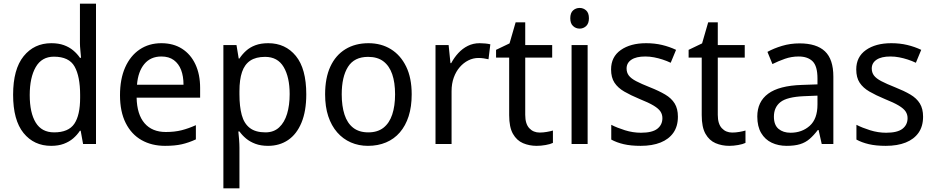

<svg xmlns="http://www.w3.org/2000/svg" viewBox="-20 -780 5062 1040"><path d="M257 10Q164 10 107.5 -59.5Q51 -129 51 -267Q51 -405 108 -475.5Q165 -546 258 -546Q297 -546 326 -535.5Q355 -525 376.5 -507Q398 -489 413 -467H419Q418 -480 415.5 -505.5Q413 -531 413 -546V-760H500V0H430L417 -72H413Q398 -49 376.5 -30.5Q355 -12 325.5 -1Q296 10 257 10ZM273 -63Q351 -63 382.5 -109.5Q414 -156 414 -250V-266Q414 -366 384 -419.5Q354 -473 272 -473Q206 -473 173.5 -416.5Q141 -360 141 -265Q141 -169 173.5 -116Q206 -63 273 -63Z M854 -546Q919 -546 966 -516Q1013 -486 1038.5 -431.5Q1064 -377 1064 -304V-251H720Q722 -160 763 -112.5Q804 -65 878 -65Q926 -65 963.5 -74.5Q1001 -84 1041 -102V-25Q1002 -7 964.5 1.5Q927 10 874 10Q802 10 747 -21Q692 -52 661 -113.5Q630 -175 630 -264Q630 -352 658 -415Q686 -478 736.5 -512Q787 -546 854 -546ZM854 -474Q796 -474 762 -433.5Q728 -393 722 -321H974Q974 -367 961 -401Q948 -435 921.5 -454.5Q895 -474 854 -474Z M1433 -546Q1526 -546 1582.5 -477Q1639 -408 1639 -269Q1639 -178 1613 -115.5Q1587 -53 1540.5 -21.5Q1494 10 1432 10Q1393 10 1363.5 -1Q1334 -12 1313 -29.5Q1292 -47 1277 -68H1271Q1273 -51 1275 -25Q1277 1 1277 20V240H1190V-536H1261L1273 -463H1277Q1292 -486 1313 -505Q1334 -524 1363.5 -535Q1393 -546 1433 -546ZM1416 -472Q1366 -472 1335.5 -451.5Q1305 -431 1291 -390Q1277 -349 1277 -286V-269Q1277 -203 1289.5 -157Q1302 -111 1333 -87Q1364 -63 1418 -63Q1463 -63 1492 -90Q1521 -117 1535 -163.5Q1549 -210 1549 -270Q1549 -362 1516.5 -417Q1484 -472 1416 -472Z M2210 -269Q2210 -202 2193.5 -150.5Q2177 -99 2146 -63Q2115 -27 2071 -8.5Q2027 10 1973 10Q1923 10 1880.5 -8.5Q1838 -27 1806.5 -63Q1775 -99 1758 -150.5Q1741 -202 1741 -269Q1741 -358 1769.5 -419.5Q1798 -481 1851 -513.5Q1904 -546 1976 -546Q2045 -546 2097.5 -513.5Q2150 -481 2180 -419.5Q2210 -358 2210 -269ZM1831 -269Q1831 -206 1846 -159.5Q1861 -113 1893 -88Q1925 -63 1975 -63Q2025 -63 2057 -88Q2089 -113 2104.5 -159.5Q2120 -206 2120 -269Q2120 -333 2104.5 -378Q2089 -423 2057 -447.5Q2025 -472 1974 -472Q1899 -472 1865 -418Q1831 -364 1831 -269Z M2578 -546Q2592 -546 2608 -544.5Q2624 -543 2636 -540L2626 -459Q2614 -462 2599.5 -464Q2585 -466 2572 -466Q2543 -466 2517 -453Q2491 -440 2470.5 -416.5Q2450 -393 2438 -360Q2426 -327 2426 -286V0H2339V-536H2410L2420 -438H2424Q2440 -468 2462.5 -492.5Q2485 -517 2514 -531.5Q2543 -546 2578 -546Z M2903 -62Q2922 -62 2942 -65.5Q2962 -69 2975 -73V-6Q2961 1 2935.5 5.5Q2910 10 2887 10Q2847 10 2813 -4.5Q2779 -19 2758.5 -55Q2738 -91 2738 -156V-468H2667V-510L2740 -545L2773 -659H2825V-536H2971V-468H2825V-158Q2825 -109 2847 -85.5Q2869 -62 2903 -62Z M3163 -536V0H3076V-536ZM3120 -737Q3140 -737 3155 -723.5Q3170 -710 3170 -681Q3170 -653 3155 -639Q3140 -625 3120 -625Q3099 -625 3084 -639Q3069 -653 3069 -681Q3069 -710 3084 -723.5Q3099 -737 3120 -737Z M3652 -148Q3652 -96 3627.5 -61Q3603 -26 3558 -8Q3513 10 3450 10Q3397 10 3358.5 1Q3320 -8 3291 -24V-104Q3322 -88 3365 -74.5Q3408 -61 3452 -61Q3513 -61 3540.5 -82.5Q3568 -104 3568 -140Q3568 -160 3557.5 -176Q3547 -192 3520.5 -208Q3494 -224 3444 -244Q3396 -264 3361.5 -284Q3327 -304 3308.5 -332Q3290 -360 3290 -404Q3290 -472 3342.5 -509Q3395 -546 3480 -546Q3526 -546 3566 -536.5Q3606 -527 3642 -510L3613 -440Q3592 -450 3569 -457.5Q3546 -465 3522.5 -469.5Q3499 -474 3475 -474Q3426 -474 3400 -456.5Q3374 -439 3374 -409Q3374 -387 3386 -371Q3398 -355 3425.5 -340.5Q3453 -326 3501 -307Q3549 -288 3583 -268Q3617 -248 3634.5 -219.5Q3652 -191 3652 -148Z M3946 -62Q3965 -62 3985 -65.5Q4005 -69 4018 -73V-6Q4004 1 3978.5 5.5Q3953 10 3930 10Q3890 10 3856 -4.5Q3822 -19 3801.5 -55Q3781 -91 3781 -156V-468H3710V-510L3783 -545L3816 -659H3868V-536H4014V-468H3868V-158Q3868 -109 3890 -85.5Q3912 -62 3946 -62Z M4311 -545Q4403 -545 4448.5 -502Q4494 -459 4494 -365V0H4431L4414 -76H4410Q4388 -47 4365.5 -27.5Q4343 -8 4313.5 1Q4284 10 4241 10Q4196 10 4160 -7Q4124 -24 4103 -59.5Q4082 -95 4082 -149Q4082 -229 4141 -272.5Q4200 -316 4323 -320L4408 -323V-355Q4408 -422 4381.5 -448Q4355 -474 4306 -474Q4267 -474 4231.5 -461.5Q4196 -449 4164 -433L4137 -499Q4171 -518 4216 -531.5Q4261 -545 4311 -545ZM4335 -259Q4243 -255 4207.5 -227Q4172 -199 4172 -148Q4172 -103 4197 -82Q4222 -61 4262 -61Q4324 -61 4366 -98.5Q4408 -136 4408 -214V-262Z M4980 -148Q4980 -96 4955.5 -61Q4931 -26 4886 -8Q4841 10 4778 10Q4725 10 4686.5 1Q4648 -8 4619 -24V-104Q4650 -88 4693 -74.5Q4736 -61 4780 -61Q4841 -61 4868.5 -82.5Q4896 -104 4896 -140Q4896 -160 4885.5 -176Q4875 -192 4848.5 -208Q4822 -224 4772 -244Q4724 -264 4689.5 -284Q4655 -304 4636.5 -332Q4618 -360 4618 -404Q4618 -472 4670.5 -509Q4723 -546 4808 -546Q4854 -546 4894 -536.5Q4934 -527 4970 -510L4941 -440Q4920 -450 4897 -457.5Q4874 -465 4850.5 -469.5Q4827 -474 4803 -474Q4754 -474 4728 -456.5Q4702 -439 4702 -409Q4702 -387 4714 -371Q4726 -355 4753.5 -340.5Q4781 -326 4829 -307Q4877 -288 4911 -268Q4945 -248 4962.5 -219.5Q4980 -191 4980 -148Z"/></svg>

Font: Noto Sans Display
Style: Regular
Weight: 400
Designer: Monotype Design Team
Foundry: Monotype Imaging Inc.
Version: Version 2.003